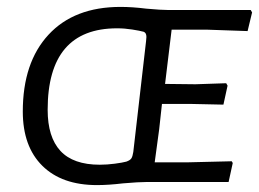

<svg xmlns="http://www.w3.org/2000/svg" viewBox="-20 -527 750 556"><path d="M403 -502Q447 -498 468 -498H706L710 -491L697 -437L582 -441H477L458 -284L546 -283L635 -286L639 -279L627 -224L534 -226H449L441 -153L428 -57H527L651 -60L654 -55L642 0H406Q382 0 336 4Q294 9 261 9Q159 9 102.5 -47Q46 -103 46 -204Q46 -346 120.5 -426.5Q195 -507 329 -507Q363 -507 403 -502ZM118 -209Q118 -130 155 -90Q192 -50 269 -50Q290 -50 312.5 -53Q335 -56 346 -59Q357 -63 360.5 -68.5Q364 -74 366 -87L403 -408L404 -420Q404 -432 396 -435Q385 -438 363 -441.5Q341 -445 319 -445Q118 -445 118 -209Z"/></svg>

Font: Alegreya Sans SC
Style: Italic
Weight: 400
Italic angle: -7°
Designer: Juan Pablo del Peral
Foundry: Huerta Tipografica
Version: Version 2.008; ttfautohint (v1.6)